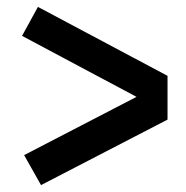

<svg xmlns="http://www.w3.org/2000/svg" viewBox="-20 -570 540 557"><path d="M376 -289 44 -466 90 -550 466 -350V-223L99 -33L50 -120Z"/></svg>

Font: TypoPRO Lekton
Style: Bold
Weight: 700
Monospace: yes
Designer: Paolo Mazzetti, Luciano Perondi, Raffaele Flato, Elena Papassissa, Emilio Macchia, Michela Povoleri, Tobias Seemiller, R
Version: Version 34.000